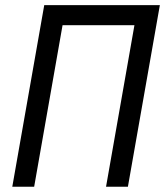

<svg xmlns="http://www.w3.org/2000/svg" viewBox="-20 -713 630 733"><path d="M384.8 0 493.2 -616.7H218.8L110.4 0H26.9L148.9 -693.4H590.3L468.3 0Z"/></svg>

Font: Cascadia Code NF SemiLight
Style: Italic
Weight: 350
Italic angle: -10°
Monospace: yes
Designer: Aaron Bell
Foundry: Saja Typeworks
Version: Version 2404.023; ttfautohint (v1.8.4)